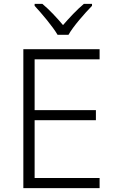

<svg xmlns="http://www.w3.org/2000/svg" viewBox="-20 -967 593 987"><path d="M276 -788H332C356 -831 415 -898 453 -937V-947H411C375 -917 336 -875 304 -838C273 -875 234 -917 198 -947H158V-937C194 -898 251 -831 276 -788ZM492 0V-52H158V-349H473V-401H158V-662H492V-714H100V0Z"/></svg>

Font: Noto Sans Myanmar UI Light
Style: Regular
Weight: 300
Designer: Monotype Design Team
Foundry: Monotype Imaging Inc.
Version: Version 2.103